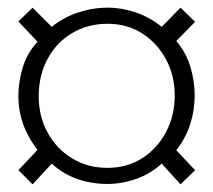

<svg xmlns="http://www.w3.org/2000/svg" viewBox="-20 -580 557 501"><path d="M65 -99 28 -136 78 -189Q53 -221 40.5 -256Q28 -291 28 -329Q28 -367 39.5 -404.5Q51 -442 78 -471L28 -524L65 -560L115 -510Q146 -535 184 -547.5Q222 -560 261 -560Q298 -560 334.5 -547.5Q371 -535 402 -510L451 -560L489 -523L440 -473Q465 -444 476.5 -406.5Q488 -369 488 -331Q488 -293 476.5 -256.5Q465 -220 440 -188L489 -136L451 -99L402 -153Q372 -126 335 -113Q298 -100 260 -100Q220 -100 183 -112.5Q146 -125 115 -153ZM260 -142Q312 -142 351.5 -167.5Q391 -193 413.5 -236Q436 -279 436 -331Q436 -382 413.5 -424.5Q391 -467 351.5 -492.5Q312 -518 261 -518Q209 -518 168 -493.5Q127 -469 104 -426Q81 -383 81 -329Q81 -276 104.5 -233.5Q128 -191 168.5 -166.5Q209 -142 260 -142Z"/></svg>

Font: Frank Ruhl Libre Light
Style: Regular
Weight: 300
Designer: Yanek Iontef
Foundry: Fontef
Version: Version 6.003;gftools[0.9.30]